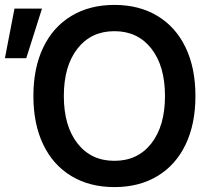

<svg xmlns="http://www.w3.org/2000/svg" viewBox="-96 -747 856 782"><path d="M370 -727Q471 -727 545.5 -682Q620 -637 660 -553.5Q700 -470 700 -356Q700 -242 660 -158.5Q620 -75 545.5 -30Q471 15 370 15Q269 15 194.5 -30Q120 -75 80 -158.5Q40 -242 40 -356Q40 -470 80 -553.5Q120 -637 194.5 -682Q269 -727 370 -727ZM370 -620Q275 -620 219.5 -549Q164 -478 164 -356Q164 -234 219.5 -163Q275 -92 370 -92Q465 -92 520.5 -163Q576 -234 576 -356Q576 -478 520.5 -549Q465 -620 370 -620ZM-76 -510 -37 -712H75L11 -510Z"/></svg>

Font: CST
Style: Medium
Weight: 500
Version: Version 1.00